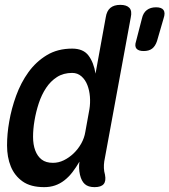

<svg xmlns="http://www.w3.org/2000/svg" viewBox="-20 -760 697 790"><path d="M571 -550Q550 -550 541.5 -560Q533 -570 540 -591L564 -684Q569 -707 584 -718.5Q599 -730 622 -730Q645 -730 653 -718.5Q661 -707 653 -684L626 -591Q619 -570 606 -560Q593 -550 571 -550ZM409 -96Q407 -82 407.5 -68.5Q408 -55 412 -41Q417 -15 406.5 -2.5Q396 10 369 10Q343 10 329 -2.5Q315 -15 309 -41Q306 -54 305.5 -68Q305 -82 307 -95Q293 -71 278 -51.5Q263 -32 245 -18Q227 -4 206.5 3Q186 10 162 10Q106 10 73 -13.5Q40 -37 24.5 -75Q9 -113 9 -161.5Q9 -210 18 -260Q27 -313 46.5 -366.5Q66 -420 97 -463Q128 -506 172.5 -533Q217 -560 277 -560Q323 -560 344.5 -531Q366 -502 373 -457L415 -688Q419 -715 434 -727.5Q449 -740 475 -740Q501 -740 512.5 -727.5Q524 -715 518 -688ZM198 -90Q221 -90 242.5 -100.5Q264 -111 282.5 -128.5Q301 -146 314 -169Q327 -192 331 -217L348 -311Q352 -336 350 -362Q348 -388 339.5 -410Q331 -432 315 -446Q299 -460 277 -460Q241 -460 214.5 -443Q188 -426 169.5 -398Q151 -370 139.5 -335Q128 -300 122 -264Q116 -229 116 -197Q116 -165 125 -141Q134 -117 151.5 -103.5Q169 -90 198 -90Z"/></svg>

Font: Maple Mono Medium
Style: Italic
Weight: 500
Italic angle: -10°
Monospace: yes
Designer: subframe7536
Version: Version 7.000